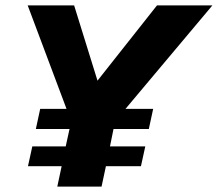

<svg xmlns="http://www.w3.org/2000/svg" viewBox="-20 -687 802 707"><path d="M191 0 207 -75H83L99 -148H222L236 -212H112L128 -286H225L82 -667H253L339 -390L558 -667H762L442 -286H544L528 -212H398L385 -148H515L499 -75H370L354 0Z"/></svg>

Font: Atkinson Hyperlegible
Style: Bold Italic
Weight: 700
Italic angle: -12°
Designer: Elliott Scott, Megan Eiswerth, Linus Boman, Theodore Petrosky
Foundry: Braille Institute
Version: Version 1.006; ttfautohint (v1.8.3)